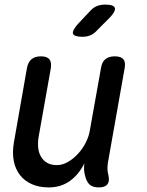

<svg xmlns="http://www.w3.org/2000/svg" viewBox="-20 -805 640 835"><path d="M410 10Q383 10 369.5 -2.5Q356 -15 350 -41Q346 -54 345.5 -68Q345 -82 347 -95Q323 -46 284 -18Q245 10 192 10Q150 10 118.5 -4Q87 -18 67 -43.5Q47 -69 40 -104.5Q33 -140 40 -183L97 -508Q102 -535 117 -547.5Q132 -560 158 -560Q184 -560 194.5 -547.5Q205 -535 201 -508L148 -210Q144 -186 146 -164Q148 -142 157.5 -125Q167 -108 184 -97.5Q201 -87 227 -87Q253 -87 277 -101.5Q301 -116 320.5 -137.5Q340 -159 353 -185Q366 -211 370 -234L419 -508Q423 -535 438 -547.5Q453 -560 479 -560Q506 -560 516.5 -547.5Q527 -535 522 -508L449 -96Q447 -82 447.5 -68.5Q448 -55 452 -41Q457 -15 446.5 -2.5Q436 10 410 10ZM402 -673Q389 -658 373 -651.5Q357 -645 339 -645Q302 -645 297.5 -658.5Q293 -672 320 -702L370 -755Q385 -772 401 -778.5Q417 -785 437 -785Q475 -785 479.5 -770.5Q484 -756 456 -727Z"/></svg>

Font: Maple Mono NL Medium
Style: Italic
Weight: 500
Italic angle: -10°
Monospace: yes
Designer: subframe7536
Version: Version 7.000